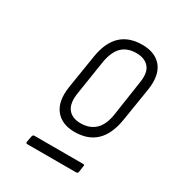

<svg xmlns="http://www.w3.org/2000/svg" viewBox="-116 -737 535 584"><g transform="rotate(30 151.0 -444.5)"><path d="M170 -330Q125 -330 102.5 -358.5Q80 -387 88 -440L107 -559Q124 -663 217 -663Q263 -663 285.5 -635Q308 -607 300 -554L281 -436Q264 -330 170 -330ZM65 -226Q59 -226 60 -232L64 -253Q66 -259 70 -259H242Q248 -259 246 -253L243 -232Q242 -226 236 -226ZM173 -362Q204 -362 223.5 -380Q243 -398 249 -436L267 -557Q274 -596 259 -614Q244 -632 214 -632Q183 -632 164.5 -614.5Q146 -597 139 -559L120 -437Q114 -399 128.5 -380.5Q143 -362 173 -362Z"/></g></svg>

Font: Sofia Sans Condensed ExtraLight
Style: Italic
Weight: 250
Italic angle: -9°
Version: Version 4.100